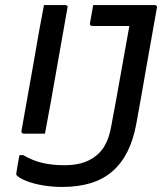

<svg xmlns="http://www.w3.org/2000/svg" viewBox="-20 -720 642 760"><path d="M154 -700Q175 -700 196 -700Q217 -700 238 -700Q243 -700 246 -697Q249 -694 247 -689Q236 -627 225 -564.5Q214 -502 203 -440Q192 -378 181 -315.5Q170 -253 158 -191Q137 -191 116 -191Q95 -191 74 -191Q69 -191 66.5 -194Q64 -197 65 -202Q77 -268 88.5 -334Q100 -400 112 -466Q124 -532 135 -598Q140 -624 144.5 -649Q149 -674 154 -700ZM236 -66Q281 -66 314.5 -78Q348 -90 372 -114Q385 -127 394.5 -143.5Q404 -160 410.5 -180Q417 -200 421 -224Q431 -275 440 -326.5Q449 -378 458.5 -430Q468 -482 477.5 -536Q487 -590 497 -645L504 -606L482 -634L521 -617Q497 -617 475.5 -617Q454 -617 433 -617Q412 -617 390.5 -617Q369 -617 345 -617Q340 -617 337.5 -620.5Q335 -624 336 -628Q339 -647 342.5 -664Q346 -681 349 -700Q392 -700 431.5 -700Q471 -700 510.5 -700Q550 -700 592 -700Q596 -700 598 -698.5Q600 -697 601 -695Q602 -693 601 -689Q591 -631 580.5 -573.5Q570 -516 560 -458.5Q550 -401 540 -343.5Q530 -286 519 -227Q507 -164 483.5 -118Q460 -72 424 -41Q388 -10 338.5 5Q289 20 225 20Q188 20 151.5 14Q115 8 87.5 -2.5Q60 -13 47 -25Q45 -27 44.5 -30Q44 -33 45 -37Q48 -55 50.5 -71Q53 -87 57 -106H72Q105 -86 144.5 -76Q184 -66 236 -66Z"/></svg>

Font: RecMonoLinear Nerd Font Mono
Style: Italic
Weight: 400
Italic angle: -10°
Monospace: yes
Version: Version 1.085; ttfautohint (v1.8.4.7-5d5b);Nerd Fonts 3.2.1